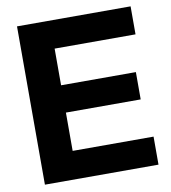

<svg xmlns="http://www.w3.org/2000/svg" viewBox="-82 -798 772 869"><g transform="rotate(-10 304.0 -364.0)"><path d="M54.3 0V-727.5H576.3V-598.8H204.5V-430.3H548.2V-304.8H204.5V-128.8H576.3V0Z"/></g></svg>

Font: Inter Khmer Looped
Style: Regular
Weight: 400
Designer: Rasmus Andersson, Sovichet Tep
Foundry: Anagata Design
Version: Version 1.000